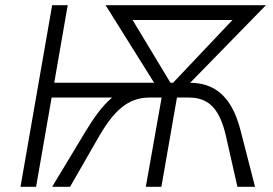

<svg xmlns="http://www.w3.org/2000/svg" viewBox="-20 -720 1054 740"><path d="M119 0 179 -344H412C373 -311 341 -265 310 -214L181 0H250L362 -195C417 -290 472 -344 555 -344H603L542 0H602L662 -344H709C792 -344 829 -290 851 -195L895 0H963L908 -214C881 -320 830 -400 713 -401L1005 -700H387L574 -401H189L241 -700H181L59 0ZM491 -643H876L647 -401H637Z"/></svg>

Font: Fixel Display 20240404 Light
Style: Italic
Weight: 300
Italic angle: -10°
Designer: AlfaBravo + MacPaw
Foundry: Kyrylo Tkachov, Marchela Mozhyna, Serhii Makarenko, Maria Weinstein, Zakhar Kryvoshyya
Version: Version 1.211;Glyphs 3.2 (3225)